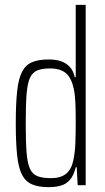

<svg xmlns="http://www.w3.org/2000/svg" viewBox="-20 -763 433 791"><path d="M180 8Q139 8 112 -3.5Q85 -15 70.5 -43.5Q56 -72 50.5 -123.5Q45 -175 45 -255Q45 -335 50.5 -386.5Q56 -438 70.5 -466.5Q85 -495 111.5 -506.5Q138 -518 180 -518Q211 -518 232 -510.5Q253 -503 267.5 -487.5Q282 -472 288 -445H292V-743H333V0H300L296 -74H292Q284 -40 268 -22Q252 -4 230 2Q208 8 180 8ZM190 -29Q229 -29 251.5 -46.5Q274 -64 282 -102Q289 -135 290.5 -172.5Q292 -210 292 -268Q292 -308 290.5 -341Q289 -374 284 -397Q274 -443 251 -462Q228 -481 186 -481Q154 -481 134 -473Q114 -465 103.5 -442.5Q93 -420 89.5 -375Q86 -330 86 -255Q86 -180 89.5 -135Q93 -90 103.5 -67.5Q114 -45 135 -37Q156 -29 190 -29Z"/></svg>

Font: Saira ExtraCondensed ExtraLight
Style: Regular
Weight: 250
Width: 2
Designer: Hector Gatti with collaboration of the Omnibus-Type team
Foundry: Omnibus-Type
Version: Version 1.101